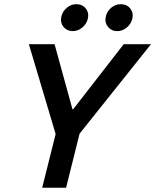

<svg xmlns="http://www.w3.org/2000/svg" viewBox="-20 -883 730 903"><path d="M178.3 0 241.7 -252.5 115.8 -675H236.7L320.8 -369.2H324.2L561.7 -675H690L354.2 -254.2L290.8 0ZM531.7 -736.7Q503.3 -736.7 487.1 -757.9Q470.8 -779.2 478.3 -807.5Q484.2 -831.7 504.2 -847.5Q524.2 -863.3 547.5 -863.3Q577.5 -863.3 593.3 -842.1Q609.2 -820.8 601.7 -792.5Q595 -768.3 575 -752.5Q555 -736.7 531.7 -736.7ZM322.5 -736.7Q294.2 -736.7 277.9 -757.9Q261.7 -779.2 269.2 -807.5Q275.8 -831.7 295.4 -847.5Q315 -863.3 338.3 -863.3Q368.3 -863.3 384.2 -842.1Q400 -820.8 392.5 -792.5Q385.8 -768.3 365.8 -752.5Q345.8 -736.7 322.5 -736.7Z"/></svg>

Font: Funnel Sans Medium
Style: Italic
Weight: 500
Italic angle: -14.036°
Version: Version 1.000; Beta; Release 5; Build 24; ttfautohint (v1.8.